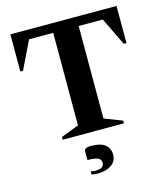

<svg xmlns="http://www.w3.org/2000/svg" viewBox="-129 -760 959 1099"><g transform="rotate(-15 350.5 -210.5)"><path d="M169 0V-16L275 -57V-605H132L52 -440H36V-660H665V-440H649L569 -605H426V-57L532 -16V0ZM314 239Q306 239 295.5 238Q285 237 277 235V217Q285 218 293 219Q301 220 306 220Q356 220 356 186Q356 165 336.5 157Q317 149 276 149V97Q276 88 285 82Q294 76 317 76Q371 76 398.5 97Q426 118 426 156Q426 196 394.5 217.5Q363 239 314 239Z"/></g></svg>

Font: Spectral SC
Style: Bold
Weight: 700
Designer: Jean-Baptiste Levee
Foundry: Production Type
Version: Version 2.001